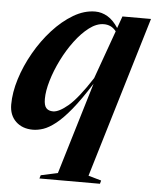

<svg xmlns="http://www.w3.org/2000/svg" viewBox="-56 -568 678 834"><g transform="rotate(5 283.0 -151.0)"><path d="M225 190 345.5 -210Q300.5 -138.5 264.5 -94.5Q228.5 -50.5 199.2 -27.5Q170 -4.5 145.8 3.8Q121.5 12 100 12Q54 12 25.5 -15.2Q-3 -42.5 -3 -89Q-3 -141.5 15.5 -200.8Q34 -260 66.5 -317Q99 -374 141.2 -420.5Q183.5 -467 230.8 -495Q278 -523 326 -523Q354 -523 379.8 -507.8Q405.5 -492.5 426.5 -460L445 -512H569.5L358.5 190L415 206L411 220.5H147L151.5 206ZM140.5 -126Q140.5 -97.5 150.8 -86.2Q161 -75 180.5 -75Q206.5 -75 246.8 -109.2Q287 -143.5 346 -234.5L421.5 -445Q410 -459.5 396.8 -465.5Q383.5 -471.5 368 -471.5Q336.5 -471.5 304.2 -447Q272 -422.5 242.5 -383Q213 -343.5 190 -297Q167 -250.5 153.8 -205.5Q140.5 -160.5 140.5 -126Z"/></g></svg>

Font: Newsreader 72pt SemiBold
Style: Italic
Weight: 600
Italic angle: -17°
Designer: Hugues Gentile
Foundry: Production Type
Version: Version 1.003; ttfautohint (v1.8.3)